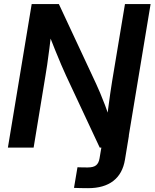

<svg xmlns="http://www.w3.org/2000/svg" viewBox="-20 -748 783 973"><path d="M355 204.1 372.6 99.6Q380.9 100.1 396.5 100.3Q412.1 100.6 423.8 100.6Q453.6 100.6 467 89.6Q480.5 78.6 484.4 54.7L503.9 -60.5H633.3L613.3 61Q601.6 132.3 554.2 168.9Q506.8 205.6 426.3 205.6Q404.3 205.6 385.7 205.1Q367.2 204.6 355 204.1ZM20 0 140.6 -727.5H278.3L467.3 -322.8Q475.6 -305.2 487.5 -276.9Q499.5 -248.5 512.2 -215.1Q524.9 -181.6 536.6 -147.5L519.5 -123Q522.9 -155.8 528.1 -196.8Q533.2 -237.8 538.8 -275.1Q544.4 -312.5 547.9 -334.5L613.3 -727.5H743.2L622.6 0H485.4L314.9 -364.3Q304.7 -386.7 290.5 -419.4Q276.4 -452.1 259.3 -494.6Q242.2 -537.1 222.2 -588.4L242.7 -603Q236.3 -548.3 230.2 -501.7Q224.1 -455.1 219.2 -420.2Q214.4 -385.3 210.4 -364.7L150.4 0Z"/></svg>

Font: Inter 28pt SemiBold
Style: Italic
Weight: 600
Italic angle: -9.3988°
Designer: Rasmus Andersson
Foundry: rsms
Version: Version 4.001;git-66647c0bb